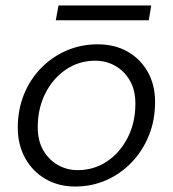

<svg xmlns="http://www.w3.org/2000/svg" viewBox="-20 -670 632 702"><path d="M255 12Q194 12 146.5 -15.5Q99 -43 72 -92Q45 -141 45 -203Q45 -269 67.5 -324.5Q90 -380 130 -421Q170 -462 223 -485Q276 -508 337 -508Q399 -508 446 -481.5Q493 -455 520 -407.5Q547 -360 547 -297Q547 -231 524.5 -175Q502 -119 462 -77Q422 -35 369 -11.5Q316 12 255 12ZM264 -48Q324 -48 371.5 -80Q419 -112 447 -167Q475 -222 475 -291Q475 -341 454.5 -376Q434 -411 401 -429.5Q368 -448 328 -448Q269 -448 221.5 -416Q174 -384 146 -329Q118 -274 118 -205Q118 -155 138.5 -120Q159 -85 192 -66.5Q225 -48 264 -48ZM184 -596 194 -650H533L524 -596Z"/></svg>

Font: DM Sans 24pt Light
Style: Italic
Weight: 300
Italic angle: -10°
Designer: Colophon Foundry, Jonny Pinhorn
Foundry: Colophon Foundry
Version: Version 4.004;gftools[0.9.30]